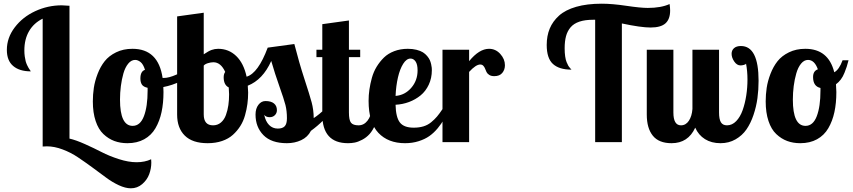

<svg xmlns="http://www.w3.org/2000/svg" viewBox="-20 -769 4615 1039"><path d="M356 -737.8V-19Q390.6 -11.2 440.2 11Q489.7 33.2 530.3 54.2Q570.8 75.2 623 92Q675.3 108.9 719.2 108.9Q763.7 108.9 797.9 92.8Q798.8 98.6 798.8 110.8Q798.8 143.1 787.4 173.8Q775.9 204.6 749.5 227.3Q723.1 250 688 250Q658.7 250 622.6 233.2Q586.4 216.3 553 191.2Q519.5 166 479 136.5Q438.5 106.9 401.1 81.8Q363.8 56.6 319.1 39.8Q274.4 22.9 233.9 22.9Q218.8 22.9 210.9 23.9V-668Q163.1 -644.5 137.5 -600.8Q111.8 -557.1 111.8 -496.1Q111.8 -479 114 -463.4Q116.2 -447.8 118.9 -437.7Q121.6 -427.7 126.5 -417Q131.3 -406.2 134.3 -401.9Q137.2 -397.5 141.8 -390.4Q146.5 -383.3 147 -382.8Q85.4 -382.8 51.3 -411.9Q17.1 -440.9 17.1 -499Q17.1 -564.5 59.6 -620.6Q102.1 -676.8 170.4 -708.5Q238.8 -740.2 314 -740.2Q323.2 -740.2 356 -737.8Z M696.8 -504.9Q836.9 -504.9 859.9 -347.2H866.7Q894 -347.2 934.3 -365Q974.6 -382.8 1003.4 -407.2L1018.6 -379.9Q999 -350.1 956.3 -328.9Q913.6 -307.6 863.8 -297.9Q864.7 -289.1 864.7 -271Q864.7 -210.9 854.2 -162.4Q843.8 -113.8 821.3 -75.2Q798.8 -36.6 760.3 -15.4Q721.7 5.9 669.4 5.9Q630.9 5.9 598.6 -6.1Q566.4 -18.1 539.6 -43.5Q512.7 -68.8 497.6 -114Q482.4 -159.2 482.4 -220.2Q482.4 -257.3 487.8 -293.7Q493.2 -330.1 508.3 -369.4Q523.4 -408.7 546.4 -437.7Q569.3 -466.8 608.2 -485.8Q647 -504.9 696.8 -504.9ZM697.8 -87.9Q738.8 -87.9 758.8 -140.1Q778.8 -192.4 778.8 -278.8V-293.9Q755.9 -298.8 747.8 -311.5Q739.7 -324.2 739.7 -344.2Q739.7 -383.3 764.6 -391.1Q755.4 -421.4 740.7 -433.1Q726.1 -444.8 711.4 -444.8Q690.4 -444.8 673.8 -424.6Q657.2 -404.3 647.9 -371.8Q638.7 -339.4 634 -303Q629.4 -266.6 629.4 -230Q629.4 -87.9 697.8 -87.9Z M1737.8 -179.2H1779.8Q1735.8 -114.3 1662.6 -61Q1645 -26.9 1609.9 -10.5Q1574.7 5.9 1532.7 5.9Q1448.2 5.9 1405.5 -37.8Q1362.8 -81.5 1362.8 -148.9Q1362.8 -181.6 1378.4 -201.9Q1394 -222.2 1416.5 -222.2Q1446.8 -222.2 1462.6 -209.2Q1478.5 -196.3 1478.5 -172.9Q1478.5 -156.7 1467.5 -145.8Q1456.5 -134.8 1439.5 -134.8Q1418.9 -134.8 1409.7 -147.9Q1417 -112.3 1436 -92.8Q1455.1 -73.2 1483.4 -73.2Q1508.8 -73.2 1520.8 -85.9Q1532.7 -98.6 1532.7 -128.9Q1532.7 -168.9 1524.7 -200.7Q1516.6 -232.4 1492.2 -301Q1467.8 -369.6 1447.8 -439Q1402.3 -337.4 1320.8 -305.2Q1322.8 -280.8 1322.8 -268.1Q1322.8 -236.3 1318.8 -206.5Q1314.9 -176.8 1305.9 -144.8Q1296.9 -112.8 1280.3 -86.7Q1263.7 -60.5 1240.2 -39.3Q1216.8 -18.1 1181.9 -6.1Q1147 5.9 1103.5 5.9Q1021.5 5.9 980 -35.2Q938.5 -76.2 938.5 -148.9V-680.2L1082.5 -700.2V-475.1Q1108.4 -492.7 1125.2 -498.8Q1142.1 -504.9 1160.6 -504.9Q1217.8 -504.9 1258.3 -465.8Q1298.8 -426.8 1314.5 -354Q1377 -372.6 1428.7 -511.2L1572.8 -530.8Q1598.6 -429.7 1627.2 -342.3Q1655.8 -254.9 1666.5 -215.1Q1677.2 -175.3 1677.7 -129.9Q1709.5 -150.9 1737.8 -179.2ZM1219.7 -258.8Q1219.7 -271.5 1217.8 -295.9Q1190.4 -309.1 1190.4 -351.1Q1190.4 -368.2 1198.7 -379.9Q1174.8 -432.1 1134.8 -432.1Q1121.1 -432.1 1105.2 -427.2Q1089.4 -422.4 1082.5 -414.1V-149.9Q1082.5 -90.8 1132.8 -90.8Q1157.7 -90.8 1175.5 -106Q1193.4 -121.1 1202.6 -146.7Q1211.9 -172.4 1215.8 -200Q1219.7 -227.5 1219.7 -258.8Z M1724.1 -638.2 1868.2 -658.2V-500H1929.2V-460H1868.2V-160.2Q1868.2 -119.1 1879.4 -105Q1890.6 -90.8 1920.4 -90.8Q1949.2 -90.8 1968.8 -116Q1988.3 -141.1 1991.2 -179.2H2033.2Q2026.9 -132.3 2012 -97.4Q1997.1 -62.5 1979.7 -43.5Q1962.4 -24.4 1939.9 -12.7Q1917.5 -1 1899.9 2.4Q1882.3 5.9 1863.3 5.9Q1724.1 5.9 1724.1 -148.9V-460H1692.4V-500H1724.1Z M2218.8 -78.1Q2248 -78.1 2271.5 -85.2Q2294.9 -92.3 2313.5 -107.7Q2332 -123 2345.2 -138.7Q2358.4 -154.3 2375 -179.2H2408.7Q2396.5 -148.9 2382.8 -124.3Q2369.1 -99.6 2348.4 -74.7Q2327.6 -49.8 2303.5 -32.7Q2279.3 -15.6 2245.4 -4.9Q2211.4 5.9 2171.9 5.9Q2080.6 5.9 2027.6 -50Q1974.6 -106 1974.6 -223.1Q1974.6 -253.9 1979 -284.4Q1983.4 -314.9 1992.4 -347.7Q2001.5 -380.4 2018.3 -408Q2035.2 -435.5 2057.6 -457.5Q2080.1 -479.5 2113.5 -492.2Q2147 -504.9 2187 -504.9Q2212.9 -504.9 2234.1 -499.5Q2255.4 -494.1 2268.6 -485.8Q2281.7 -477.5 2291.5 -465.8Q2301.3 -454.1 2305.9 -443.8Q2310.5 -433.6 2313.2 -421.1Q2315.9 -408.7 2316.4 -402.3Q2316.9 -396 2316.9 -389.2Q2316.9 -346.2 2300.3 -310.8Q2283.7 -275.4 2255.9 -252.7Q2228 -230 2193.4 -217Q2158.7 -204.1 2120.6 -202.1Q2122.1 -134.8 2143.8 -106.4Q2165.5 -78.1 2218.8 -78.1ZM2239.7 -388.2Q2239.7 -420.4 2228.8 -436.3Q2217.8 -452.1 2201.7 -452.1Q2179.7 -452.1 2161.9 -423.8Q2144 -395.5 2133.5 -350.1Q2123 -304.7 2120.6 -250Q2170.9 -253.9 2205.3 -293.5Q2239.7 -333 2239.7 -388.2Z M2374.5 -500H2518.6V-438Q2573.2 -504.9 2626.5 -504.9Q2662.1 -504.9 2687.3 -477.1Q2712.4 -449.2 2712.4 -416Q2712.4 -391.6 2698 -374.3Q2683.6 -356.9 2654.8 -356.9Q2638.2 -356.9 2627.7 -363.5Q2617.2 -370.1 2612.8 -379.2Q2608.4 -388.2 2605 -397.5Q2601.6 -406.7 2595.2 -413.3Q2588.9 -419.9 2578.6 -419.9Q2555.2 -419.9 2518.6 -379.9V0H2374.5Z M3500.5 -620.1Q3448.2 -620.1 3345.2 -642.1V0H3200.7V-662.1H3190.4Q3146 -662.1 3115.5 -651.9Q3085 -641.6 3067.6 -621.1Q3050.3 -600.6 3043 -573.2Q3035.6 -545.9 3035.6 -507.8Q3035.6 -483.4 3038.3 -464.4Q3041 -445.3 3046.1 -432.9Q3051.3 -420.4 3054.9 -414.1Q3058.6 -407.7 3065.2 -400.4Q3071.8 -393.1 3072.3 -392.1Q3005.9 -392.1 2972.2 -422.9Q2938.5 -453.6 2938.5 -525.9Q2938.5 -574.7 2954.8 -614.3Q2971.2 -653.8 3005.4 -684.6Q3039.6 -715.3 3098.1 -732.2Q3156.7 -749 3236.3 -749Q3293 -749 3369.9 -737.5Q3446.8 -726.1 3485.4 -726.1Q3557.1 -726.1 3603.5 -747.1Q3606.4 -727.5 3606.4 -711.9Q3606.4 -665.5 3581.3 -642.8Q3556.2 -620.1 3500.5 -620.1Z M3989.3 -520Q4085 -520 4085 -332Q4085 -283.7 4078.9 -238Q4072.8 -192.4 4057.6 -147.2Q4042.5 -102.1 4019.5 -68.8Q3996.6 -35.6 3960.4 -14.9Q3924.3 5.9 3878.9 5.9Q3830.1 5.9 3794.9 -16.1Q3759.8 -38.1 3742.2 -78.1Q3703.6 5.9 3614.3 5.9Q3545.4 5.9 3512.7 -34.7Q3480 -75.2 3480 -148.9V-500H3624V-160.2Q3624 -90.8 3665 -90.8Q3691.4 -90.8 3707.8 -115.5Q3724.1 -140.1 3727.1 -179.2V-500H3871.1V-160.2Q3871.1 -124 3881.1 -107.4Q3891.1 -90.8 3914.1 -90.8Q3941.9 -90.8 3963.9 -113.5Q3985.8 -136.2 3998.8 -172.9Q4011.7 -209.5 4018.3 -252.2Q4024.9 -294.9 4024.9 -338.9Q4024.9 -384.8 4017.1 -424.8Q4015.6 -420.4 4005.4 -417.7Q3995.1 -415 3987.3 -415Q3967.8 -415 3953.4 -436Q3939 -457 3939 -478Q3939 -496.6 3952.1 -508.3Q3965.3 -520 3989.3 -520Z M4337.9 -504.9Q4462.9 -504.9 4494.6 -377.9Q4521 -392.1 4539.6 -442.9H4571.8Q4565.4 -418.9 4562 -408Q4558.6 -397 4550 -375.5Q4541.5 -354 4530 -338.9Q4518.6 -323.7 4503.9 -313Q4505.9 -286.6 4505.9 -271Q4505.9 -210.9 4495.4 -162.4Q4484.9 -113.8 4462.4 -75.2Q4439.9 -36.6 4401.4 -15.4Q4362.8 5.9 4310.5 5.9Q4272 5.9 4239.7 -6.1Q4207.5 -18.1 4180.7 -43.5Q4153.8 -68.8 4138.7 -114Q4123.5 -159.2 4123.5 -220.2Q4123.5 -257.3 4128.9 -293.7Q4134.3 -330.1 4149.4 -369.4Q4164.6 -408.7 4187.5 -437.7Q4210.4 -466.8 4249.3 -485.8Q4288.1 -504.9 4337.9 -504.9ZM4338.9 -87.9Q4379.9 -87.9 4399.9 -140.1Q4419.9 -192.4 4419.9 -278.8V-293Q4379.9 -301.8 4379.9 -352.1Q4379.9 -384.8 4405.8 -394Q4387.7 -444.8 4352.5 -444.8Q4331.5 -444.8 4314.9 -424.6Q4298.3 -404.3 4289.1 -371.8Q4279.8 -339.4 4275.1 -303Q4270.5 -266.6 4270.5 -230Q4270.5 -87.9 4338.9 -87.9Z"/></svg>

Font: Lobster Two
Style: Bold
Weight: 700
Designer: Pablo Impallari
Foundry: Pablo Impallari. www.impallari.com
Version: Version 1.006